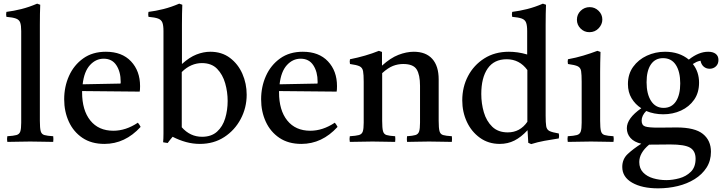

<svg xmlns="http://www.w3.org/2000/svg" viewBox="-20 -775 3949 1050"><path d="M271 1Q242 1 212 0Q182 -1 145 -1Q108 -1 79 0Q50 1 20 1Q17 -15 20 -30Q54 -32 70 -36.5Q86 -41 91 -56Q96 -71 96 -104V-605Q96 -636 90.5 -651.5Q85 -667 67.5 -673.5Q50 -680 15 -683Q12 -696 15 -710Q55 -715 97 -725.5Q139 -736 183 -755L200 -749Q199 -727 198.5 -699Q198 -671 198 -638V-114Q198 -75 202.5 -58Q207 -41 222.5 -36.5Q238 -32 271 -30Q273 -15 271 1Z M551 12Q480 12 431 -21Q382 -54 356.5 -109.5Q331 -165 331 -232Q331 -301 357.5 -360Q384 -419 435 -455.5Q486 -492 559 -492Q647 -492 696.5 -439.5Q746 -387 746 -304Q746 -294 745.5 -286.5Q745 -279 744 -274L429 -277Q429 -273 429 -270Q429 -172 474 -116Q519 -60 600 -60Q668 -60 734 -104Q744 -92 749 -81Q664 12 551 12ZM432 -314 639 -318Q640 -320 640 -323.5Q640 -327 640 -328Q640 -382 616.5 -418Q593 -454 547 -454Q504 -454 472 -419Q440 -384 432 -314Z M1073 12Q1035 12 998 2Q961 -8 924 -27Q917 -18 910 -10Q903 -2 897 7Q890 6 883.5 5Q877 4 872 3Q874 -15 874 -44.5Q874 -74 874 -114V-605Q874 -636 868 -651.5Q862 -667 844.5 -673.5Q827 -680 792 -683Q789 -696 792 -710Q832 -715 874 -725.5Q916 -736 960 -755L977 -749Q976 -727 975.5 -699Q975 -671 975 -638V-425Q1016 -462 1054.5 -477Q1093 -492 1130 -492Q1193 -492 1237.5 -458.5Q1282 -425 1305.5 -371.5Q1329 -318 1329 -257Q1329 -186 1296.5 -124.5Q1264 -63 1206.5 -25.5Q1149 12 1073 12ZM974 -381V-79Q1020 -27 1085 -27Q1136 -27 1167 -55Q1198 -83 1211.5 -128Q1225 -173 1225 -223Q1225 -272 1211.5 -319.5Q1198 -367 1167.5 -398.5Q1137 -430 1084 -430Q1055 -430 1027 -418Q999 -406 974 -381Z M1628 12Q1557 12 1508 -21Q1459 -54 1433.5 -109.5Q1408 -165 1408 -232Q1408 -301 1434.5 -360Q1461 -419 1512 -455.5Q1563 -492 1636 -492Q1724 -492 1773.5 -439.5Q1823 -387 1823 -304Q1823 -294 1822.5 -286.5Q1822 -279 1821 -274L1506 -277Q1506 -273 1506 -270Q1506 -172 1551 -116Q1596 -60 1677 -60Q1745 -60 1811 -104Q1821 -92 1826 -81Q1741 12 1628 12ZM1509 -314 1716 -318Q1717 -320 1717 -323.5Q1717 -327 1717 -328Q1717 -382 1693.5 -418Q1670 -454 1624 -454Q1581 -454 1549 -419Q1517 -384 1509 -314Z M2206 1Q2204 -15 2206 -30Q2237 -32 2252 -36.5Q2267 -41 2272 -56Q2277 -71 2277 -104V-306Q2277 -366 2258.5 -395.5Q2240 -425 2185 -425Q2156 -425 2129 -414.5Q2102 -404 2070 -375V-114Q2070 -75 2074.5 -58Q2079 -41 2094 -36.5Q2109 -32 2141 -30Q2143 -15 2141 1Q2113 1 2082.5 0Q2052 -1 2017 -1Q1985 -1 1954 0Q1923 1 1893 1Q1890 -15 1893 -30Q1927 -32 1943 -36.5Q1959 -41 1964 -56Q1969 -71 1969 -104V-328Q1969 -367 1965.5 -386Q1962 -405 1946.5 -412.5Q1931 -420 1894 -425Q1891 -439 1894 -451Q1980 -468 2052 -497L2069 -491V-416Q2115 -458 2159 -475Q2203 -492 2243 -492Q2309 -492 2344 -453Q2379 -414 2379 -341V-114Q2379 -75 2383.5 -58Q2388 -41 2403 -36.5Q2418 -32 2451 -30Q2453 -15 2451 1Q2421 1 2392.5 0Q2364 -1 2326 -1Q2289 -1 2261.5 0Q2234 1 2206 1Z M2885 13 2869 6 2865 -63Q2830 -25 2793.5 -6.5Q2757 12 2713 12Q2651 12 2604.5 -21.5Q2558 -55 2533 -109Q2508 -163 2508 -226Q2508 -299 2539.5 -359Q2571 -419 2628.5 -455.5Q2686 -492 2763 -492Q2786 -492 2811 -488.5Q2836 -485 2863 -477V-605Q2863 -636 2857 -651.5Q2851 -667 2833.5 -673.5Q2816 -680 2781 -683Q2778 -696 2781 -710Q2821 -715 2863 -725.5Q2905 -736 2949 -755L2966 -749Q2965 -727 2964.5 -699Q2964 -671 2964 -638V-142Q2964 -104 2967 -85Q2970 -66 2985 -58.5Q3000 -51 3036 -45Q3039 -32 3036 -18Q2996 -12 2958 -5Q2920 2 2885 13ZM2864 -392Q2821 -451 2751 -451Q2682 -451 2647 -400.5Q2612 -350 2612 -261Q2612 -209 2626 -161Q2640 -113 2672 -82Q2704 -51 2757 -51Q2824 -51 2864 -109Z M3335 1Q3307 1 3277 0Q3247 -1 3212 -1Q3180 -1 3147.5 0Q3115 1 3085 1Q3082 -15 3085 -30Q3119 -32 3135 -36.5Q3151 -41 3156 -56Q3161 -71 3161 -104V-328Q3161 -367 3158 -386Q3155 -405 3139.5 -412.5Q3124 -420 3086 -425Q3083 -439 3086 -451Q3130 -459 3170 -471Q3210 -483 3247 -497L3264 -491Q3263 -460 3262.5 -433Q3262 -406 3262 -382V-114Q3262 -75 3266.5 -58Q3271 -41 3286.5 -36.5Q3302 -32 3335 -30Q3338 -15 3335 1ZM3135 -667Q3135 -696 3155.5 -716Q3176 -736 3205 -736Q3233 -736 3253.5 -716Q3274 -696 3274 -668Q3274 -642 3254 -620.5Q3234 -599 3203 -599Q3175 -599 3155 -619Q3135 -639 3135 -667Z M3579 255Q3491 255 3437 224Q3383 193 3383 138Q3383 95 3413 67Q3443 39 3487 11Q3448 2 3428 -20.5Q3408 -43 3408 -74Q3408 -128 3487 -183Q3454 -204 3434 -237.5Q3414 -271 3414 -315Q3414 -370 3442.5 -409.5Q3471 -449 3517.5 -470.5Q3564 -492 3617 -492Q3695 -492 3747 -449Q3801 -492 3853 -492Q3879 -492 3894 -480.5Q3909 -469 3909 -447Q3909 -425 3895 -412Q3881 -399 3861 -399Q3842 -399 3828.5 -410.5Q3815 -422 3811 -443Q3797 -440 3788.5 -436Q3780 -432 3769 -425Q3803 -382 3803 -323Q3803 -268 3776 -229.5Q3749 -191 3704.5 -170.5Q3660 -150 3607 -150Q3557 -150 3514 -168Q3489 -143 3489 -115Q3489 -90 3508 -83.5Q3527 -77 3578 -77Q3601 -77 3633 -77.5Q3665 -78 3680 -78Q3780 -78 3824 -42.5Q3868 -7 3868 55Q3868 104 3844 141.5Q3820 179 3779 204.5Q3738 230 3686.5 242.5Q3635 255 3579 255ZM3530 16Q3476 61 3476 111Q3476 146 3497 168Q3518 190 3552 200Q3586 210 3624 210Q3658 210 3695 200Q3732 190 3758 164.5Q3784 139 3784 93Q3784 51 3754.5 33Q3725 15 3645 15Q3626 15 3598 15.5Q3570 16 3536 16Q3533 16 3530 16ZM3609 -185Q3653 -185 3676.5 -220.5Q3700 -256 3700 -319Q3700 -383 3676 -420Q3652 -457 3606 -457Q3563 -457 3539.5 -422.5Q3516 -388 3516 -325Q3516 -261 3540.5 -223Q3565 -185 3609 -185Z"/></svg>

Font: Tiro Telugu
Style: Regular
Weight: 400
Designer: Telugu: John Hudson & Fiona Ross. Latin: John Hudson.
Foundry: Tiro Typeworks Ltd.
Version: Version 1.52